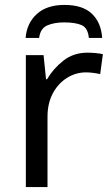

<svg xmlns="http://www.w3.org/2000/svg" viewBox="-20 -760 453 780"><path d="M335 -546Q350 -546 367.5 -544.5Q385 -543 398 -540L387 -459Q374 -462 358.5 -464Q343 -466 329 -466Q288 -466 252 -443.5Q216 -421 194.5 -380.5Q173 -340 173 -286V0H85V-536H157L167 -438H171Q197 -482 238 -514Q279 -546 335 -546ZM242 -740Q316 -740 353.5 -704Q391 -668 395 -606H341Q337 -647 311.5 -658Q286 -669 240 -669Q201 -669 172.5 -657Q144 -645 139 -606H84Q89 -666 129.5 -703Q170 -740 242 -740Z"/></svg>

Font: Noto IKEA Arabic
Style: Regular
Weight: 400
Designer: Monotype Design Team
Foundry: Monotype Imaging Inc.
Version: Version 1.200